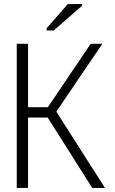

<svg xmlns="http://www.w3.org/2000/svg" viewBox="-20 -931 570 951"><path d="M211 -780H246L387 -903V-911H316L211 -791ZM63 0H119V-349H216L437 0H500L259 -378L487 -714H429L217 -400H119V-714H63Z"/></svg>

Font: Noto Sans Mono Condensed Light
Style: Regular
Weight: 300
Width: 3
Designer: Monotype Design Team
Foundry: Monotype Imaging Inc.
Version: Version 2.014